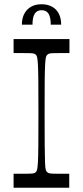

<svg xmlns="http://www.w3.org/2000/svg" viewBox="-20 -884 391 904"><path d="M44 0V-66Q60 -66 71.5 -66Q83 -66 93 -66Q122 -66 132.5 -67Q143 -68 148 -73Q152 -76 154.5 -84.5Q157 -93 158.5 -119.5Q160 -146 160.5 -200.5Q161 -255 161 -350Q161 -445 160.5 -499.5Q160 -554 158.5 -580.5Q157 -607 154.5 -615.5Q152 -624 148 -627Q143 -632 132.5 -633Q122 -634 93 -634Q83 -634 71.5 -634Q60 -634 44 -634V-700H307V-634Q293 -634 280.5 -634Q268 -634 258 -634Q229 -634 219 -633Q209 -632 204 -627Q199 -624 196.5 -615.5Q194 -607 192.5 -580.5Q191 -554 190.5 -499.5Q190 -445 190 -350Q190 -255 190.5 -200.5Q191 -146 192 -119.5Q193 -93 195.5 -84.5Q198 -76 203 -73Q208 -68 218.5 -67Q229 -66 257 -66Q267 -66 279.5 -66Q292 -66 306 -66V0ZM83 -768Q83 -798 94.5 -819.5Q106 -841 126.5 -852.5Q147 -864 176 -864Q204 -864 225 -852.5Q246 -841 257 -819.5Q268 -798 268 -768H219Q219 -803 208.5 -819.5Q198 -836 176 -836Q154 -836 143.5 -819.5Q133 -803 133 -768Z"/></svg>

Font: Ojuju
Style: Regular
Weight: 400
Designer: Chisaokwu Joboson, Mirko Velimirovic
Foundry: Udi Foundry
Version: Version 1.000